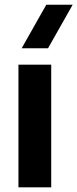

<svg xmlns="http://www.w3.org/2000/svg" viewBox="-20 -798 330 818"><path d="M72.3 -592.3 177.2 -777.8H289.6L184.6 -592.3ZM58.6 0V-522.5H198.2V0Z"/></svg>

Font: Basically A Sans Serif
Style: Bold
Weight: 700
Designer: Hyung-Suk Kim
Foundry: Mental Design
Version: 1.000